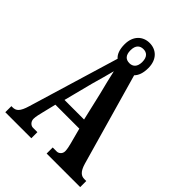

<svg xmlns="http://www.w3.org/2000/svg" viewBox="-248 -998 1117 1117"><g transform="rotate(45 310.0 -439.5)"><path d="M4 0H218V-50H181C166 -50 147 -65 147 -89C147 -107 154 -135 158 -151L179 -237H376L402 -139C406 -124 411 -102 411 -86C411 -62 391 -50 378 -50H344V0H620V-50H604C579 -50 558 -64 543 -116L382 -682C400 -700 411 -728 411 -770C411 -841 368 -879 313 -879C259 -879 215 -841 215 -770C215 -727 227 -698 246 -682L78 -124C60 -63 42 -50 13 -50H4ZM313 -712C283 -712 264 -729 264 -770C264 -813 286 -828 313 -828C339 -828 361 -813 361 -770C361 -728 339 -712 313 -712ZM197 -294 243 -473C255 -515 273 -579 282 -615C291 -575 305 -515 318 -466L358 -294Z"/></g></svg>

Font: Noto Serif Khmer ExtraCondensed
Style: Bold
Weight: 700
Width: 2
Designer: Danh Hong and the Monotype Design Team
Foundry: Monotype Imaging Inc.
Version: Version 2.004